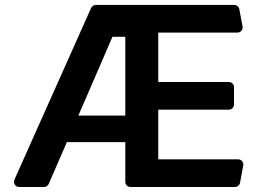

<svg xmlns="http://www.w3.org/2000/svg" viewBox="-20 -747 1057 767"><path d="M35.9 -20.6Q35.9 -25.6 37.6 -29.1L343.8 -714.8Q346.6 -720.5 351.7 -723.9Q356.9 -727.3 362.9 -727.3H915.5Q922.9 -727.3 928.8 -722.5Q934.7 -717.7 936.1 -710.2L948.9 -641.3Q949.2 -639.9 949.2 -637.4Q949.2 -628.9 943.2 -622.9Q937.1 -616.8 928.6 -616.8H612.2V-419.4H893.8Q902.7 -419.4 908.7 -413.4Q914.8 -407.3 914.8 -398.8V-329.5Q914.8 -321 908.7 -315Q902.7 -308.9 893.8 -308.9H612.2V-110.4H931.5Q940 -110.4 946 -104.4Q952.1 -98.4 952.1 -89.8Q952.1 -87.4 951.7 -85.9L938.9 -17Q937.5 -9.6 931.6 -4.8Q925.8 0 918.3 0H501.4Q492.9 0 486.7 -6Q480.5 -12.1 480.5 -20.6V-179.3H247.2L174.7 -12.4Q172.2 -6.7 167.1 -3.4Q161.9 0 155.5 0H56.5Q47.9 0 41.9 -6.2Q35.9 -12.4 35.9 -20.6ZM480.5 -285.2V-600.1H429.3L293 -285.2Z"/></svg>

Font: DeltaSans SemiBold
Style: Regular
Weight: 600
Designer: Rasmus Andersson
Foundry: rsms
Version: Version 3.012